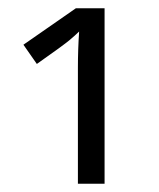

<svg xmlns="http://www.w3.org/2000/svg" viewBox="-20 -734 387 468"><path d="M37.1 -625 165 -713.9H234.9V-286.1H169.9V-568.8C169.9 -598.6 170.9 -627.9 172.9 -657.2C165.5 -649.9 157.7 -643.1 148.9 -635.7C140.1 -628.4 113.8 -608.9 69.8 -578.1Z"/></svg>

Font: OpenSansEmoji
Style: Regular
Weight: 400
Foundry: MorbZ
Version: Version 1.000;PS 001.000;hotconv 1.0.70;makeotf.lib2.5.58329